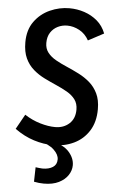

<svg xmlns="http://www.w3.org/2000/svg" viewBox="-65 -826 676 1109"><g transform="rotate(5 273.0 -271.0)"><path d="M266 14Q211 14 154 -4Q97 -22 43 -61L91 -147Q134 -119 181.5 -105Q229 -91 269 -91Q318 -91 350.5 -120.5Q383 -150 383 -202Q383 -237 365.5 -260.5Q348 -284 318.5 -301Q289 -318 254.5 -333Q220 -348 184.5 -365.5Q149 -383 119.5 -408.5Q90 -434 72.5 -471.5Q55 -509 55 -564Q55 -636 90 -684.5Q125 -733 179.5 -757.5Q234 -782 292 -782Q337 -782 379 -768Q421 -754 454 -726Q487 -698 504 -654L414 -606Q393 -644 358.5 -662.5Q324 -681 288 -681Q259 -681 233.5 -668.5Q208 -656 192 -631.5Q176 -607 176 -571Q176 -538 194 -515Q212 -492 241.5 -475.5Q271 -459 306 -444Q341 -429 376.5 -411Q412 -393 441 -368Q470 -343 488 -306Q506 -269 506 -215Q506 -141 473.5 -89.5Q441 -38 386.5 -12Q332 14 266 14ZM232 240Q218 240 204 238.5Q190 237 175 234L177 150Q188 151 198 152.5Q208 154 217 154Q254 154 277 139Q300 124 300 94Q300 66 271 38.5Q242 11 183 -4L262 -6Q326 7 358 43Q390 79 390 120Q390 150 372 177.5Q354 205 319 222.5Q284 240 232 240Z"/></g></svg>

Font: Yaldevi SemiBold
Style: Regular
Weight: 600
Designer: Sol Matas, Rajitha Manaperi, Kosala Senevirathne
Foundry: Mooniak
Version: Version 1.100